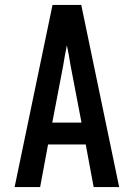

<svg xmlns="http://www.w3.org/2000/svg" viewBox="-20 -755 540 775"><path d="M39 0 192 -735H308L461 0H358L326 -172H174L142 0ZM309 -260 265 -490Q262 -511 258 -531.5Q254 -552 250 -572Q246 -552 242 -531.5Q238 -511 235 -490L191 -260Z"/></svg>

Font: Iosevka SS04 Semibold
Style: Regular
Weight: 600
Monospace: yes
Designer: Belleve Invis
Foundry: Belleve Invis
Version: Version 19.0.0; ttfautohint (v1.8.4)